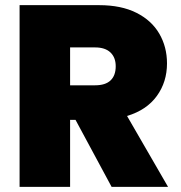

<svg xmlns="http://www.w3.org/2000/svg" viewBox="-20 -725 701 745"><path d="M413 0 273 -260H252V0H56V-705H365Q450 -705 509 -675.5Q568 -646 598 -594.5Q628 -543 628 -479Q628 -407 588.5 -352.5Q549 -298 473 -275L632 0ZM252 -394H349Q389 -394 409 -413Q429 -432 429 -468Q429 -502 408.5 -521.5Q388 -541 349 -541H252Z"/></svg>

Font: Fz Poppins ExtBd
Style: Regular
Weight: 800
Designer: Ninad Kale (Devanagari), Jonny Pinhorn (Latin)
Foundry: Indian Type Foundry
Version: Vit hóa bi Vntype.Com & FontZin.Com